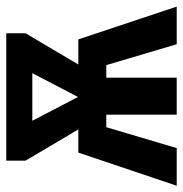

<svg xmlns="http://www.w3.org/2000/svg" viewBox="-10 -564 570 597"><g transform="rotate(-90 274.5 -265.0)"><path d="M451 -306 553 0H436L371 -219H332V0H217V-219H178L113 0H-4L99 -306H171L74 -470V-530H470V-470L373 -306ZM346 -449H198L272 -307Z"/></g></svg>

Font: Fira Sans Extra Condensed SemiBold
Style: Regular
Weight: 600
Width: 1
Designer: Carrois Corporate & Edenspiekermann AG
Foundry: Carrois Corporate GbR & Edenspiekermann AG
Version: Version 4.203